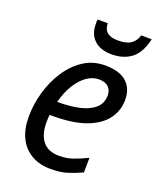

<svg xmlns="http://www.w3.org/2000/svg" viewBox="-139 -825 757 920"><g transform="rotate(20 239.0 -365.0)"><path d="M231 10Q173 10 131.5 -14.5Q90 -39 68.5 -83.5Q47 -128 47 -189Q47 -253 65 -316Q83 -379 117 -431Q151 -483 199 -514.5Q247 -546 308 -546Q381 -546 417.5 -513.5Q454 -481 454 -423Q454 -370 423 -326.5Q392 -283 326 -257.5Q260 -232 155 -232H138Q137 -222 136.5 -212Q136 -202 136 -193Q136 -132 163.5 -97.5Q191 -63 248 -63Q284 -63 316.5 -74Q349 -85 388 -104L387 -29Q350 -12 315 -1Q280 10 231 10ZM159 -303Q216 -303 263.5 -313.5Q311 -324 339.5 -349Q368 -374 368 -415Q368 -440 352 -456.5Q336 -473 302 -473Q272 -473 242.5 -453Q213 -433 189 -395Q165 -357 151 -303ZM316 -606Q281 -606 254 -618.5Q227 -631 212 -656Q197 -681 197 -717Q197 -723 197 -728.5Q197 -734 198 -740H250Q250 -721 257.5 -707Q265 -693 281.5 -686Q298 -679 325 -679Q368 -679 390.5 -695.5Q413 -712 420 -740H474Q458 -668 418 -637Q378 -606 316 -606Z"/></g></svg>

Font: Noto Sans Display
Style: Italic
Weight: 400
Italic angle: -12°
Designer: Monotype Design Team
Foundry: Monotype Imaging Inc.
Version: Version 2.003